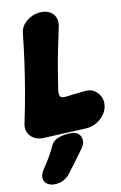

<svg xmlns="http://www.w3.org/2000/svg" viewBox="-106 -750 696 1107"><g transform="rotate(-10 242.5 -196.5)"><path d="M103 25Q74 26 50.5 13.5Q27 1 15.5 -23Q4 -47 11 -77Q31 -171 45 -252.5Q59 -334 70.5 -415Q82 -496 92 -590Q95 -621 114 -643.5Q133 -666 161 -679Q189 -692 219 -692Q264 -692 288 -663.5Q312 -635 302 -590Q287 -519 275.5 -463Q264 -407 255 -353.5Q246 -300 236 -235Q232 -210 238.5 -197Q245 -184 270 -187Q296 -190 327 -193.5Q358 -197 385 -200Q418 -204 441.5 -189Q465 -174 476.5 -148.5Q488 -123 483 -94Q479 -68 461 -44Q443 -20 416 -4.5Q389 11 357 13ZM209 258Q196 275 172.5 287Q149 299 122 299H118Q96 299 79 287.5Q62 276 58.5 254.5Q55 233 74 203Q100 164 115.5 138Q131 112 147 76Q154 59 170.5 48Q187 37 210.5 31Q234 25 260 25H267Q295 25 310 40Q325 55 325.5 77.5Q326 100 309 124Q281 163 259 192Q237 221 209 258Z"/></g></svg>

Font: Winky Sans Black
Style: Italic
Weight: 900
Italic angle: -8.97852°
Designer: Simon Atzbach
Foundry: typofactur
Version: Version 1.205